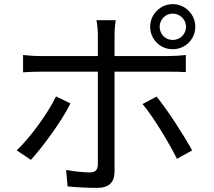

<svg xmlns="http://www.w3.org/2000/svg" viewBox="-20 -869 1040 932"><path d="M755 -739C755 -774 783 -803 818 -803C854 -803 883 -774 883 -739C883 -703 854 -675 818 -675C783 -675 755 -703 755 -739ZM709 -739C709 -678 758 -630 818 -630C879 -630 928 -678 928 -739C928 -799 879 -849 818 -849C758 -849 709 -799 709 -739ZM322 -367 252 -401C213 -320 127 -201 61 -139L130 -93C186 -154 280 -281 322 -367ZM740 -400 672 -364C725 -301 800 -176 839 -98L913 -139C873 -211 793 -336 740 -400ZM92 -602V-518C119 -520 147 -521 177 -521H455V-514C455 -466 455 -125 455 -70C454 -44 443 -32 416 -32C390 -32 344 -36 301 -44L308 36C348 40 408 43 450 43C510 43 536 16 536 -37C536 -108 536 -432 536 -514V-521H801C825 -521 855 -521 882 -519V-602C857 -599 824 -597 800 -597H536V-699C536 -721 539 -757 542 -771H448C452 -756 455 -722 455 -700V-597H177C145 -597 120 -599 92 -602Z"/></svg>

Font: GenYoGothic2 TW R
Style: Regular
Weight: 400
Version: Version 2.100;PS 2.1;hotconv 16.6.51;makeotf.lib2.5.65220 DE